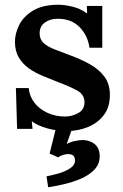

<svg xmlns="http://www.w3.org/2000/svg" viewBox="-20 -536 518 809"><path d="M264 16Q218 16 178 4.5Q138 -7 114 -25L117 7H52L47 -165H101Q104 -131 124.5 -104Q145 -77 179 -61Q213 -45 254 -45Q283 -45 309.5 -59.5Q336 -74 336 -105Q336 -138 304.5 -155Q273 -172 220 -192Q189 -204 158 -217Q127 -230 101 -248.5Q75 -267 59 -294Q43 -321 43 -360Q43 -395 61 -431Q79 -467 119.5 -491.5Q160 -516 226 -516Q253 -516 287 -507.5Q321 -499 347 -479L346 -511H411V-335H357Q350 -386 315.5 -421.5Q281 -457 223 -457Q191 -457 169 -441Q147 -425 147 -396Q147 -370 164 -354.5Q181 -339 210 -328Q239 -317 273 -304Q320 -287 358.5 -265.5Q397 -244 420 -213Q443 -182 443 -136Q443 -84 417 -50.5Q391 -17 350 -0.5Q309 16 264 16ZM183 253 176 207Q198 203 226 195Q254 187 275 173.5Q296 160 296 140Q296 121 283 116Q270 111 253 115Q236 119 225 127L189 111L219 -9H289L261 71Q274 63 294 58.5Q314 54 329 54Q360 55 380 72Q400 89 400 123Q400 156 377 179.5Q354 203 319.5 217.5Q285 232 248 240.5Q211 249 183 253Z"/></svg>

Font: Lora SemiBold
Style: Regular
Weight: 600
Designer: Olga Karpushina, Alexei Vanyashin (Cyrillic)
Foundry: Cyreal
Version: Version 3.011; ttfautohint (v1.8.4.7-5d5b)